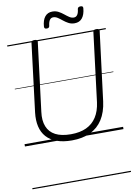

<svg xmlns="http://www.w3.org/2000/svg" viewBox="-145 -1194 1154 1656"><g transform="rotate(-10 431.5 -366.0)"><path d="M409 19Q333 19 277.5 -1Q222 -21 188 -59Q154 -97 141.5 -151Q129 -205 137 -273L211 -871Q212 -881 218.5 -885.5Q225 -890 240 -890Q254 -890 260.5 -885.5Q267 -881 266 -871L191 -269Q181 -195 202 -142Q223 -89 275 -62Q327 -35 410 -35Q489 -35 545 -61Q601 -87 634.5 -139Q668 -191 678 -267L753 -871Q754 -881 760.5 -885.5Q767 -890 782 -890Q810 -890 808 -871L732 -266Q720 -173 679.5 -109.5Q639 -46 571 -13.5Q503 19 409 19ZM362 -969Q339 -969 341 -991Q345 -1046 369 -1075.5Q393 -1105 434 -1105Q464 -1105 487.5 -1092.5Q511 -1080 531 -1063.5Q551 -1047 570 -1034.5Q589 -1022 609 -1022Q629 -1022 640.5 -1039Q652 -1056 655 -1088Q658 -1107 681 -1107Q694 -1107 699 -1102.5Q704 -1098 703 -1086Q698 -1031 674 -1001.5Q650 -972 607 -972Q578 -972 554.5 -984.5Q531 -997 511 -1013.5Q491 -1030 472 -1042.5Q453 -1055 433 -1055Q414 -1055 402.5 -1039Q391 -1023 387 -989Q386 -979 380 -974Q374 -969 362 -969ZM0 365H863V375H0ZM0 -20H863V0H0ZM0 -505H863V-500H0ZM0 -885H863V-875H0Z"/></g></svg>

Font: Playwrite GB J Guides
Style: Italic
Weight: 400
Italic angle: -7.01216°
Designer: Veronika Burian, José Scaglione
Foundry: TypeTogether
Version: Version 1.003